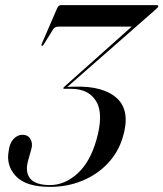

<svg xmlns="http://www.w3.org/2000/svg" viewBox="-20 -720 638 750"><path d="M459.5 -183.5Q442 -125 400.8 -81.5Q359.5 -38 301.5 -14Q243.5 10 175.5 10Q82 10 42.5 -31.5Q3 -73 14 -130.5Q17.5 -161 33 -177.2Q48.5 -193.5 67.5 -193.5Q89.5 -193.5 99.2 -176.2Q109 -159 102 -136L91 -97Q76.5 -48.5 97.8 -22.8Q119 3 176 3Q233 2.5 282.2 -41.8Q331.5 -86 356.5 -173Q385.5 -274 356.2 -323.5Q327 -373 258 -373H232Q226.5 -373 227.5 -376.5Q227.5 -378 236 -385.5L494.5 -616H208Q194 -616 187.5 -605.5L150 -545Q147 -540.5 144 -541Q140.5 -541 142.5 -547.5L204 -689.5Q209 -700 218 -700H591.5Q599 -700 598 -694.5Q597 -690.5 587.5 -682.5L243 -380.5Q259 -381.5 269.5 -381.5Q385 -385 437.8 -335.2Q490.5 -285.5 459.5 -183.5Z"/></svg>

Font: Fraunces 144pt S000
Style: Italic
Weight: 400
Italic angle: -16°
Version: Version 1.000; ttfautohint (v1.8.3)